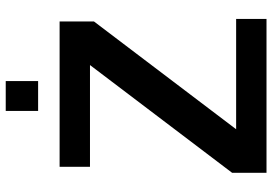

<svg xmlns="http://www.w3.org/2000/svg" viewBox="-160 -790 950 670"><g transform="rotate(-90 315.0 -455.0)"><path d="M584 0V-106H199L575 -602V-722H68V-616H423L47 -120V0ZM263 -797H367V-910H263Z"/></g></svg>

Font: Perun SemiBold
Style: Regular
Weight: 600
Foundry: Copyright (c) Stefan Peev, Context Ltd, 2016
Version: Version 1.089